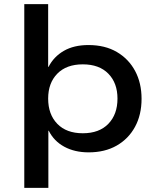

<svg xmlns="http://www.w3.org/2000/svg" viewBox="-20 -725 767 925"><path d="M97 180V-705H212V-403H214Q239 -452 287.5 -480Q336 -508 406 -508Q486 -508 543 -474.5Q600 -441 631 -383Q662 -325 662 -249Q662 -172 630.5 -114Q599 -56 542 -23.5Q485 9 407 9Q340 9 290 -18Q240 -45 215 -95H213V180ZM379 -83Q458 -83 502 -128.5Q546 -174 546 -250Q546 -325 502 -370Q458 -415 379 -415Q300 -415 256 -370Q212 -325 212 -250Q212 -174 256 -128.5Q300 -83 379 -83Z"/></svg>

Font: Nunito Sans 7pt SemiExpanded SemiBold
Style: Regular
Weight: 600
Width: 6
Designer: Vernon Adams
Foundry: Vernon Adams
Version: Version 3.101;gftools[0.9.27]